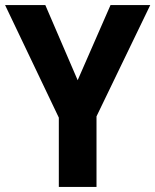

<svg xmlns="http://www.w3.org/2000/svg" viewBox="-20 -734 610 754"><path d="M285 -419 158 -714H0L211 -272V0H359V-277L570 -714H414Z"/></svg>

Font: Noto Sans Thai Looped SemiCondensed
Style: Bold
Weight: 700
Width: 4
Designer: Sasikarn Vongin, Ben Mitchell
Foundry: The Fontpad Ltd
Version: Version 1.001